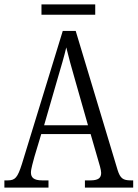

<svg xmlns="http://www.w3.org/2000/svg" viewBox="-20 -855 627 875"><path d="M169 -788H414V-835H169ZM0 0H201V-33H172C134 -33 121 -46 121 -69C121 -86 132 -121 137 -141L168 -244H393L426 -130C432 -110 441 -81 441 -67C441 -44 428 -33 392 -33H367V0H587V-33H576C541 -33 528 -42 516 -80L325 -714H266L80 -108C60 -45 49 -33 15 -33H0ZM181 -284 242 -495C257 -546 274 -603 282 -639C291 -601 306 -546 324 -484L381 -284Z"/></svg>

Font: Noto Serif Armenian Condensed Light
Style: Regular
Weight: 300
Width: 3
Designer: Monotype Design Team
Foundry: Monotype Imaging Inc.
Version: Version 2.008